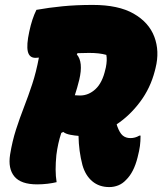

<svg xmlns="http://www.w3.org/2000/svg" viewBox="-20 -740 659 780"><path d="M210 0Q194 4 173 6.5Q152 9 131 9Q65 9 38.5 -23Q12 -55 21 -112Q30 -167 45 -213.5Q60 -260 77.5 -305Q95 -350 111 -398.5Q127 -447 138 -506Q128 -505 124 -505Q99 -505 93 -531Q87 -557 99 -612Q110 -664 128 -700Q178 -709 234 -714.5Q290 -720 357 -720Q461 -720 523 -684.5Q585 -649 607 -590.5Q629 -532 612 -464L609 -452Q591 -382 549 -326Q507 -270 454 -235Q455 -232 456 -228Q466 -200 478.5 -189.5Q491 -179 510 -179Q529 -179 546 -189H551Q551 -166 548.5 -147Q546 -128 539 -101Q524 -40 492 -9Q478 6 460.5 13Q443 20 424 20Q383 20 355 -3.5Q327 -27 315 -69Q300 -126 299 -188Q284 -189 265.5 -192.5Q247 -196 237 -204L229 -200Q222 -179 217 -156.5Q212 -134 209 -110Q206 -79 206 -51.5Q206 -24 210 0ZM302 -416Q298 -400 293.5 -384Q289 -368 284 -353Q293 -352 305 -352Q340 -352 368 -378Q396 -404 408 -458L410 -466Q416 -496 412 -517Q398 -521 381 -523Q364 -525 342 -525Q319 -525 295 -524L292 -519Q319 -488 302 -416Z"/></svg>

Font: Recursive Sn Csl St Blk
Style: Italic
Weight: 900
Italic angle: -15°
Version: Version 1.079;hotconv 1.0.112;makeotfexe 2.5.65598; ttfautoh